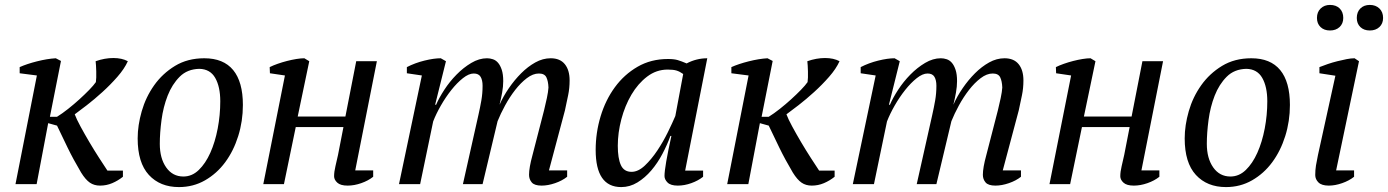

<svg xmlns="http://www.w3.org/2000/svg" viewBox="-20 -749 5646 781"><path d="M310 -47Q278 -101 255 -148.5Q232 -196 212 -238L176 -248L129 0H43L130 -442L60 -451V-476Q89 -489 130.5 -499.5Q172 -510 207 -512L228 -501L183 -274H212Q233 -287 257 -306Q281 -325 303 -345Q325 -365 343 -383.5Q361 -402 370 -415Q371 -422 371.5 -434Q372 -446 371.5 -458.5Q371 -471 370.5 -482.5Q370 -494 369 -500Q406 -513 441 -513Q476 -513 500 -500Q486 -469 457.5 -436.5Q429 -404 396.5 -374.5Q364 -345 333 -321Q302 -297 284 -284Q291 -265 307.5 -234.5Q324 -204 343.5 -171Q363 -138 383 -107Q403 -76 417 -55H480V-30Q460 -14 436.5 -4Q413 6 387 6Q363 6 345.5 -6Q328 -18 310 -47Z M540 -186Q540 -239 556.5 -296.5Q573 -354 607 -402Q641 -450 692 -481Q743 -512 811 -512Q889 -512 928.5 -464Q968 -416 968 -322Q968 -256 949 -195.5Q930 -135 896 -89Q862 -43 814 -15.5Q766 12 708 12Q631 12 585.5 -37.5Q540 -87 540 -186ZM791 -469Q742 -468 711 -437Q680 -406 662 -360Q644 -314 637 -261Q630 -208 630 -164Q630 -105 656 -68Q682 -31 726 -31Q761 -31 788.5 -57.5Q816 -84 835.5 -127.5Q855 -171 865.5 -226Q876 -281 876 -337Q876 -396 855.5 -432Q835 -468 791 -469Z M1513 -500 1425 -56H1498V-30Q1478 -14 1449.5 -4Q1421 6 1394 6Q1365 6 1352 -6Q1339 -18 1339 -32Q1339 -50 1344.5 -73Q1350 -96 1355 -119L1377 -232H1183L1135 0H1051L1139 -442L1078 -451L1077 -476Q1091 -483 1109.5 -489.5Q1128 -496 1147.5 -501Q1167 -506 1185.5 -509Q1204 -512 1218 -512L1238 -500L1191 -275H1385L1429 -500Z M2193 -300Q2199 -324 2204.5 -350Q2210 -376 2211 -393Q2210 -419 2202.5 -434.5Q2195 -450 2172 -450Q2148 -450 2123 -431Q2098 -412 2075.5 -383Q2053 -354 2034.5 -320Q2016 -286 2004 -256L1943 0H1863L1926 -281Q1933 -312 1938 -340.5Q1943 -369 1943 -400Q1943 -423 1935 -436.5Q1927 -450 1907 -450Q1887 -450 1863 -431Q1839 -412 1816 -383Q1793 -354 1773.5 -320Q1754 -286 1742 -255L1689 0H1603L1696 -442L1635 -451V-476Q1668 -493 1706.5 -502.5Q1745 -512 1773 -512L1794 -500L1750 -323H1754Q1766 -351 1787.5 -384Q1809 -417 1837 -445.5Q1865 -474 1897 -493Q1929 -512 1961 -512Q1973 -512 1985 -508Q1997 -504 2006 -493.5Q2015 -483 2021 -465Q2027 -447 2027 -419Q2027 -397 2022.5 -372Q2018 -347 2012 -323Q2027 -357 2050 -390.5Q2073 -424 2100 -451Q2127 -478 2157.5 -495Q2188 -512 2220 -512Q2258 -512 2277.5 -488Q2297 -464 2297 -422Q2297 -390 2291 -361.5Q2285 -333 2278 -300L2213 -56H2287V-30Q2267 -14 2238 -4Q2209 6 2183 6Q2154 6 2143 -7Q2132 -20 2132 -38Q2132 -67 2146 -118Z M2549 -50Q2576 -50 2603 -75.5Q2630 -101 2654 -137Q2678 -173 2697 -212Q2716 -251 2727 -277L2759 -448Q2745 -458 2732 -462Q2719 -466 2696 -466Q2650 -466 2612.5 -437.5Q2575 -409 2548.5 -364Q2522 -319 2507.5 -264Q2493 -209 2493 -156Q2493 -105 2505.5 -77.5Q2518 -50 2549 -50ZM2707 -196Q2694 -160 2674.5 -123Q2655 -86 2629.5 -56Q2604 -26 2573 -7Q2542 12 2507 12Q2403 12 2403 -139Q2403 -209 2423 -275.5Q2443 -342 2481 -394Q2519 -446 2573.5 -477.5Q2628 -509 2697 -509Q2722 -509 2737 -504.5Q2752 -500 2773 -491Q2813 -512 2857 -512L2767 -55H2840V-30Q2820 -14 2792 -4Q2764 6 2737 6Q2708 6 2695.5 -6.5Q2683 -19 2683 -33Q2683 -51 2690 -92Q2697 -133 2711 -196Z M3205 -47Q3173 -101 3150 -148.5Q3127 -196 3107 -238L3071 -248L3024 0H2938L3025 -442L2955 -451V-476Q2984 -489 3025.5 -499.5Q3067 -510 3102 -512L3123 -501L3078 -274H3107Q3128 -287 3152 -306Q3176 -325 3198 -345Q3220 -365 3238 -383.5Q3256 -402 3265 -415Q3266 -422 3266.5 -434Q3267 -446 3266.5 -458.5Q3266 -471 3265.5 -482.5Q3265 -494 3264 -500Q3301 -513 3336 -513Q3371 -513 3395 -500Q3381 -469 3352.5 -436.5Q3324 -404 3291.5 -374.5Q3259 -345 3228 -321Q3197 -297 3179 -284Q3186 -265 3202.5 -234.5Q3219 -204 3238.5 -171Q3258 -138 3278 -107Q3298 -76 3312 -55H3375V-30Q3355 -14 3331.5 -4Q3308 6 3282 6Q3258 6 3240.5 -6Q3223 -18 3205 -47Z M4039 -300Q4045 -324 4050.5 -350Q4056 -376 4057 -393Q4056 -419 4048.5 -434.5Q4041 -450 4018 -450Q3994 -450 3969 -431Q3944 -412 3921.5 -383Q3899 -354 3880.5 -320Q3862 -286 3850 -256L3789 0H3709L3772 -281Q3779 -312 3784 -340.5Q3789 -369 3789 -400Q3789 -423 3781 -436.5Q3773 -450 3753 -450Q3733 -450 3709 -431Q3685 -412 3662 -383Q3639 -354 3619.5 -320Q3600 -286 3588 -255L3535 0H3449L3542 -442L3481 -451V-476Q3514 -493 3552.5 -502.5Q3591 -512 3619 -512L3640 -500L3596 -323H3600Q3612 -351 3633.5 -384Q3655 -417 3683 -445.5Q3711 -474 3743 -493Q3775 -512 3807 -512Q3819 -512 3831 -508Q3843 -504 3852 -493.5Q3861 -483 3867 -465Q3873 -447 3873 -419Q3873 -397 3868.5 -372Q3864 -347 3858 -323Q3873 -357 3896 -390.5Q3919 -424 3946 -451Q3973 -478 4003.5 -495Q4034 -512 4066 -512Q4104 -512 4123.5 -488Q4143 -464 4143 -422Q4143 -390 4137 -361.5Q4131 -333 4124 -300L4059 -56H4133V-30Q4113 -14 4084 -4Q4055 6 4029 6Q4000 6 3989 -7Q3978 -20 3978 -38Q3978 -67 3992 -118Z M4711 -500 4623 -56H4696V-30Q4676 -14 4647.5 -4Q4619 6 4592 6Q4563 6 4550 -6Q4537 -18 4537 -32Q4537 -50 4542.5 -73Q4548 -96 4553 -119L4575 -232H4381L4333 0H4249L4337 -442L4276 -451L4275 -476Q4289 -483 4307.5 -489.5Q4326 -496 4345.5 -501Q4365 -506 4383.5 -509Q4402 -512 4416 -512L4436 -500L4389 -275H4583L4627 -500Z M4799 -186Q4799 -239 4815.5 -296.5Q4832 -354 4866 -402Q4900 -450 4951 -481Q5002 -512 5070 -512Q5148 -512 5187.5 -464Q5227 -416 5227 -322Q5227 -256 5208 -195.5Q5189 -135 5155 -89Q5121 -43 5073 -15.5Q5025 12 4967 12Q4890 12 4844.5 -37.5Q4799 -87 4799 -186ZM5050 -469Q5001 -468 4970 -437Q4939 -406 4921 -360Q4903 -314 4896 -261Q4889 -208 4889 -164Q4889 -105 4915 -68Q4941 -31 4985 -31Q5020 -31 5047.5 -57.5Q5075 -84 5094.5 -127.5Q5114 -171 5124.5 -226Q5135 -281 5135 -337Q5135 -396 5114.5 -432Q5094 -468 5050 -469Z M5337 -676Q5337 -700 5352 -714.5Q5367 -729 5390 -729Q5415 -729 5429.5 -714.5Q5444 -700 5444 -676Q5444 -653 5429 -639Q5414 -625 5390 -625Q5366 -625 5351.5 -639Q5337 -653 5337 -676ZM5499 -676Q5499 -700 5513.5 -714.5Q5528 -729 5552 -729Q5576 -729 5591 -714.5Q5606 -700 5606 -676Q5606 -653 5591 -639Q5576 -625 5552 -625Q5528 -625 5513.5 -639Q5499 -653 5499 -676ZM5347 -451V-476Q5362 -482 5381 -488.5Q5400 -495 5420 -500Q5440 -505 5458 -508.5Q5476 -512 5490 -512L5508 -500L5415 -56H5488V-30Q5468 -14 5439.5 -4Q5411 6 5385 6Q5356 6 5343 -7Q5330 -20 5330 -37Q5330 -57 5333 -76Q5336 -95 5341 -118L5412 -441Z"/></svg>

Font: PTSerifItalic
Style: Italic
Weight: 400
Italic angle: -12°
Designer: A.Korolkova, O.Umpeleva, V.Yefimov
Foundry: ParaType Ltd
Version: Version 1.000W OFL